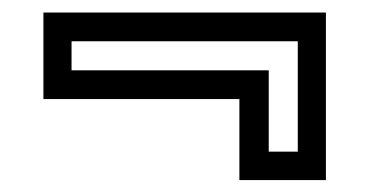

<svg xmlns="http://www.w3.org/2000/svg" viewBox="-20 -462 604 314"><path d="M513 -441.5V-167.5H371.5V-300H51V-441.5ZM467 -394.5H97V-347H419.5V-214H467Z"/></svg>

Font: Tourney Medium
Style: Regular
Weight: 500
Designer: Tyler Finck
Foundry: Etcetera Type Co
Version: Version 1.015